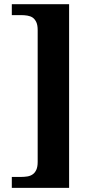

<svg xmlns="http://www.w3.org/2000/svg" viewBox="-20 -780 454 928"><path d="M37.1 -759.8H314V127.9H37.1V75.2H80.1Q97.2 75.2 112.3 72.8Q127.4 70.3 138.2 62.5Q148.9 55.2 155.5 40.8Q162.1 26.4 162.1 2.9V-634.8Q162.1 -658.7 155.5 -672.9Q148.9 -687 138.2 -694.8Q127.4 -702.1 112.3 -704.6Q97.2 -707 80.1 -707H37.1Z"/></svg>

Font: Sitara
Style: Bold
Weight: 700
Designer: Neelakash Kshetrimayum
Foundry: Neelakash Kshetrimayum
Version: Version 1.000;PS Version 1.000;PS 1.0;hotconv 1.;hotconv 1.0